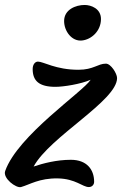

<svg xmlns="http://www.w3.org/2000/svg" viewBox="-25 -756 496 781"><path d="M-3.9 -60.5C-14.6 -30.8 40.5 10.3 60.5 4.9C95.7 -4.9 134.8 -31.7 210.4 -30.3C283.2 -28.8 310.5 4.9 336.4 4.9C349.1 4.9 357.9 -4.4 357.9 -16.6C357.9 -66.4 328.1 -106 263.2 -106C205.6 -106 150.9 -91.8 111.8 -78.6C178.2 -200.7 451.2 -346.2 451.2 -438.5C451.2 -456.5 426.3 -497.1 405.8 -497.1C372.6 -497.1 355.5 -472.2 293.9 -472.2C201.7 -472.2 151.9 -505.4 129.4 -505.4C117.7 -505.4 107.9 -493.7 107.9 -475.1C107.9 -427.2 133.8 -402.8 200.7 -402.8C232.4 -402.8 303.2 -413.6 343.8 -431.6C313.5 -383.3 46.9 -205.1 -3.9 -60.5ZM105.5 -65.4C105.5 -65.9 106 -66.4 106 -66.9C106.9 -66.4 106.4 -65.9 105.5 -65.4ZM309.1 -591.3C347.7 -595.7 385.7 -630.4 385.7 -678.7C385.7 -721.2 345.2 -735.8 319.3 -735.8C283.2 -735.8 235.8 -717.3 235.8 -670.4C235.8 -629.4 267.1 -586.4 309.1 -591.3Z"/></svg>

Font: Courgette
Style: Regular
Weight: 400
Designer: Karolina Lach
Foundry: Karolina Lach
Version: Version 1.002